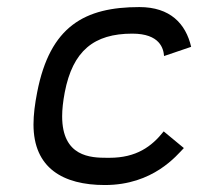

<svg xmlns="http://www.w3.org/2000/svg" viewBox="-20 -517 558 540"><path d="M162.1 -257.3C184.6 -374 244.1 -422.4 352.1 -422.4C430.2 -422.4 439.9 -379.9 441.4 -359.4L517.6 -385.3C502.4 -450.7 458.5 -497.1 372.1 -497.1C218.3 -497.1 120.6 -443.4 84.5 -257.3C78.1 -224.6 74.2 -194.3 74.2 -167C74.2 -44.4 157.2 3.4 274.9 3.4C411.1 3.4 477.1 -80.1 497.1 -100.6L440.4 -147.5C406.7 -105 363.8 -73.2 287.6 -73.2H281.2C235.4 -73.2 154.8 -75.7 154.8 -189.9C154.8 -209 157.2 -231.4 162.1 -257.3Z"/></svg>

Font: Fantasque Sans Mono
Style: RegItalic
Weight: 400
Italic angle: -11°
Monospace: yes
Designer: Jany Belluz
Version: Version 1.6.3